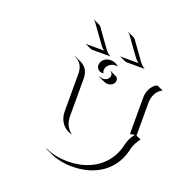

<svg xmlns="http://www.w3.org/2000/svg" viewBox="-126 -794 879 923"><g transform="rotate(20 313.0 -332.0)"><path d="M199.2 -680.2 200.2 -681.9 230.5 -667.7Q236.8 -664.8 240 -659.7L304.9 -569.3Q318.1 -550.8 333.7 -542.7H239Q236.8 -542.7 230.8 -545.3Q224.9 -547.9 203.9 -557.9L204.8 -559.8Q207.3 -558.6 209 -558.6H296.6Q283.4 -567.1 273.2 -582.3L208.3 -672.6Q205.1 -677.5 199.2 -680.2ZM375 -680.2 376 -681.9 406.2 -667.7Q412.6 -664.8 415.8 -659.7L480.7 -569.3Q493.9 -550.8 509.5 -542.7H414.8Q410.6 -542.7 379.6 -557.9L380.6 -559.8Q383.1 -558.6 384.8 -558.6H472.4Q459.2 -567.4 449 -582.3L384 -672.6Q380.9 -677.5 375 -680.2ZM175 -483.2 177.5 -484.4 207.5 -470.2Q249.8 -450.4 249.8 -397.9V-206.8Q249.8 -181.6 259 -161.7Q268.3 -141.8 285.4 -129.4L288.1 -126.7Q255.6 -134 236.7 -159.1Q217.8 -184.1 217.8 -220.7V-412.1Q217.8 -464.1 175 -483.2ZM196.5 -20 197.3 -22Q248.3 2 312.5 2Q373 2 421.9 -19.2Q470.7 -40.3 502 -79.2Q533.2 -118.2 544.4 -170.9Q546.9 -182.1 554.3 -198.6Q561.8 -215.1 572.8 -227.5Q571.3 -227.8 570.3 -228Q566.7 -228 561.5 -226.3Q556.4 -224.6 549.8 -224.6V-410.2Q549.8 -433.6 559.8 -454.3Q569.8 -475.1 587.9 -486.3L595.7 -488.3L625.7 -474.4Q614.3 -469 605.6 -460Q596.9 -450.9 591.9 -440.2Q586.9 -429.4 584.5 -418.6Q582 -407.7 582 -396.5V-227.5L606.7 -217L598.4 -204.8Q590.3 -193.6 584.4 -179.8Q578.4 -166 576.4 -156.2Q565.4 -103.3 533.7 -64Q502 -24.7 452.8 -3.4Q403.6 17.8 342.5 18.1Q278.1 18.1 226.6 -6.1ZM293.9 -483.4Q293.9 -501.5 308 -513.9Q322 -526.4 341.8 -526.4Q366.5 -526.4 385 -508.8L381.1 -509.8Q376.5 -510.5 371.8 -510.5Q353 -510.5 339.6 -498Q326.2 -485.6 326.2 -468.8Q326.2 -463.1 329.3 -456.8L330.8 -455.1Q327.4 -454.3 323.7 -454.3Q311.8 -454.3 302.9 -463Q293.9 -471.7 293.9 -483.4ZM316.7 -432.1 317.1 -434.1Q326.4 -429.7 336.7 -429.7Q350.3 -429.7 359.7 -438Q369.1 -446.3 369.1 -458Q369.1 -470.7 358.4 -475.3L359.4 -477.1L389.4 -463.1Q395 -460.7 398.3 -455.6Q401.6 -450.4 401.6 -444.3Q401.6 -431.6 391.4 -422.7Q381.1 -413.8 366.7 -413.8Q356.2 -413.8 346.7 -418.2Z"/></g></svg>

Font: AgreloyOut1
Style: Medium
Weight: 400
Designer: gluk
Foundry: gluk
Version: Version 0.27